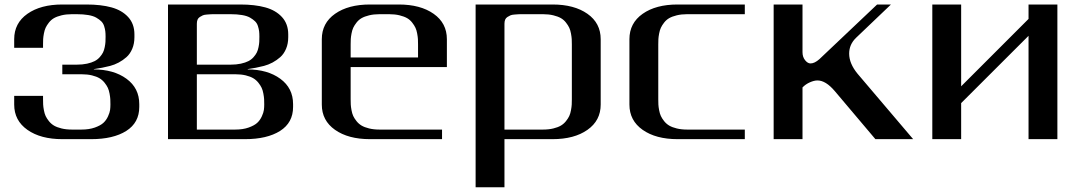

<svg xmlns="http://www.w3.org/2000/svg" viewBox="-20 -603 4685 832"><path d="M250 -310.5ZM354 -583.5Q418 -583.5 463.1 -571Q508.3 -558.6 535.4 -529.1Q562.5 -499.5 562.5 -454.1V-441.9Q562.5 -413.6 553 -391.4Q543.5 -369.1 528.1 -355.5Q512.7 -341.8 494.4 -332Q476.1 -322.3 457.3 -317.4Q438.5 -312.5 422.9 -309.6Q407.2 -306.6 396.7 -305.2Q386.2 -303.7 385.3 -302.2Q472.7 -302.2 528.1 -261.7Q583.5 -221.2 583.5 -151.9V-139.6Q583.5 -71.3 527.1 -35.6Q470.7 0 375 0H250Q156.2 0 98.9 -40.3Q41.5 -80.6 41.5 -149.9V-187.5H166.5V-172.9Q166.5 -159.7 167 -149.9Q167.5 -140.1 170.2 -125.5Q172.9 -110.8 177.7 -100.3Q182.6 -89.8 191.9 -78.1Q201.2 -66.4 213.9 -58.8Q226.6 -51.3 246.6 -46.4Q266.6 -41.5 291.5 -41.5H332.5Q366.2 -41.5 390.9 -50.3Q415.5 -59.1 428 -70.6Q440.4 -82 448 -98.6Q455.6 -115.2 457 -126.5Q458.5 -137.7 458.5 -149.9Q458.5 -163.1 458 -172.9Q457.5 -182.6 454.8 -197.3Q452.1 -211.9 447.3 -222.4Q442.4 -232.9 433.1 -244.6Q423.8 -256.3 411.1 -263.9Q398.4 -271.5 378.4 -276.4Q358.4 -281.2 333.5 -281.2H250V-322.8H312.5Q337.4 -322.8 357.2 -327.1Q377 -331.5 389.9 -338.1Q402.8 -344.7 412.1 -355.2Q421.4 -365.7 426.3 -375.5Q431.2 -385.3 433.8 -398.7Q436.5 -412.1 437 -421.4Q437.5 -430.7 437.5 -443.8Q437.5 -458 436.3 -467.8Q435.1 -477.5 431.2 -490Q427.2 -502.4 418.7 -510.7Q410.2 -519 397 -526.6Q383.8 -534.2 362.3 -537.8Q340.8 -541.5 312.5 -541.5H291.5Q266.6 -541.5 246.6 -536.6Q226.6 -531.7 213.9 -524.4Q201.2 -517.1 191.9 -505.1Q182.6 -493.2 177.7 -482.7Q172.9 -472.2 170.2 -457.5Q167.5 -442.9 167 -433.3Q166.5 -423.8 166.5 -410.6V-396H41.5V-433.1Q41.5 -502.9 98.9 -543.2Q156.2 -583.5 250 -583.5Z M999 -41.5Q1032.7 -41.5 1057.4 -50.3Q1082 -59.1 1094.5 -70.6Q1106.9 -82 1114.5 -98.6Q1122.1 -115.2 1123.5 -126.5Q1125 -137.7 1125 -149.9Q1125 -163.1 1124.5 -172.9Q1124 -182.6 1121.3 -197.3Q1118.7 -211.9 1113.8 -222.4Q1108.9 -232.9 1099.6 -244.6Q1090.3 -256.3 1077.6 -263.9Q1064.9 -271.5 1044.9 -276.4Q1024.9 -281.2 1000 -281.2H833V-41.5ZM979 -322.8Q1003.9 -322.8 1023.7 -327.1Q1043.5 -331.5 1056.4 -338.1Q1069.3 -344.7 1078.6 -355.2Q1087.9 -365.7 1092.8 -375.5Q1097.7 -385.3 1100.3 -398.7Q1103 -412.1 1103.5 -421.4Q1104 -430.7 1104 -443.8Q1104 -458 1102.8 -467.8Q1101.6 -477.5 1097.7 -490Q1093.8 -502.4 1085.2 -510.7Q1076.7 -519 1063.5 -526.6Q1050.3 -534.2 1028.8 -537.8Q1007.3 -541.5 979 -541.5H916.5Q902.3 -541.5 895.3 -541.3Q888.2 -541 876.5 -540Q864.7 -539.1 858.6 -536.4Q852.5 -533.7 845.7 -529.3Q838.9 -524.9 835.9 -517.6Q833 -510.3 833 -500V-322.8ZM1051.8 -302.2Q1139.2 -302.2 1194.6 -261.7Q1250 -221.2 1250 -151.9V-139.6Q1250 -71.3 1193.6 -35.6Q1137.2 0 1041.5 0H708V-583.5H1020.5Q1084.5 -583.5 1129.6 -571Q1174.8 -558.6 1201.9 -529.1Q1229 -499.5 1229 -454.1V-441.9Q1229 -413.6 1219.5 -391.4Q1210 -369.1 1194.6 -355.5Q1179.2 -341.8 1160.9 -332Q1142.6 -322.3 1123.8 -317.4Q1105 -312.5 1089.4 -309.6Q1073.7 -306.6 1063.2 -305.2Q1052.7 -303.7 1051.8 -302.2Z M1916.5 -312.5H1499.5V-172.9Q1499.5 -159.7 1500 -149.9Q1500.5 -140.1 1503.2 -125.5Q1505.9 -110.8 1510.7 -100.3Q1515.6 -89.8 1524.9 -78.1Q1534.2 -66.4 1546.9 -58.8Q1559.6 -51.3 1579.6 -46.4Q1599.6 -41.5 1624.5 -41.5H1895.5V0H1583Q1489.3 0 1431.9 -40.3Q1374.5 -80.6 1374.5 -149.9V-433.1Q1374.5 -502.9 1431.9 -543.2Q1489.3 -583.5 1583 -583.5H1708Q1801.8 -583.5 1859.1 -543.2Q1916.5 -502.9 1916.5 -433.1ZM1499.5 -354H1791.5V-410.6Q1791.5 -423.8 1791 -433.3Q1790.5 -442.9 1787.8 -457.5Q1785.2 -472.2 1780.3 -482.7Q1775.4 -493.2 1766.1 -505.1Q1756.8 -517.1 1744.1 -524.4Q1731.4 -531.7 1711.4 -536.6Q1691.4 -541.5 1666.5 -541.5H1624.5Q1599.6 -541.5 1579.6 -536.6Q1559.6 -531.7 1546.9 -524.4Q1534.2 -517.1 1524.9 -505.1Q1515.6 -493.2 1510.7 -482.7Q1505.9 -472.2 1503.2 -457.5Q1500.5 -442.9 1500 -433.3Q1499.5 -423.8 1499.5 -410.6Z M2166 -41.5H2333Q2357.9 -41.5 2377.9 -46.4Q2397.9 -51.3 2410.6 -58.8Q2423.3 -66.4 2432.6 -78.1Q2441.9 -89.8 2446.8 -100.3Q2451.7 -110.8 2454.3 -125.5Q2457 -140.1 2457.5 -149.9Q2458 -159.7 2458 -172.9V-410.6Q2458 -423.8 2457.5 -433.3Q2457 -442.9 2454.3 -457.5Q2451.7 -472.2 2446.8 -482.7Q2441.9 -493.2 2432.6 -505.1Q2423.3 -517.1 2410.6 -524.4Q2397.9 -531.7 2377.9 -536.6Q2357.9 -541.5 2333 -541.5H2249.5Q2235.4 -541.5 2228.3 -541.3Q2221.2 -541 2209.5 -540Q2197.8 -539.1 2191.7 -536.4Q2185.5 -533.7 2178.7 -529.3Q2171.9 -524.9 2168.9 -517.6Q2166 -510.3 2166 -500ZM2041 -583.5H2374.5Q2468.3 -583.5 2525.6 -543.2Q2583 -502.9 2583 -433.1V-149.9Q2583 -80.6 2525.6 -40.3Q2468.3 0 2374.5 0H2166V208.5H2041Z M3207.5 -583.5V-541.5H2957.5Q2932.6 -541.5 2912.6 -536.6Q2892.6 -531.7 2879.9 -524.4Q2867.2 -517.1 2857.9 -505.1Q2848.6 -493.2 2843.8 -482.7Q2838.9 -472.2 2836.2 -457.5Q2833.5 -442.9 2833 -433.3Q2832.5 -423.8 2832.5 -410.6V-172.9Q2832.5 -159.7 2833 -149.9Q2833.5 -140.1 2836.2 -125.5Q2838.9 -110.8 2843.8 -100.3Q2848.6 -89.8 2857.9 -78.1Q2867.2 -66.4 2879.9 -58.8Q2892.6 -51.3 2912.6 -46.4Q2932.6 -41.5 2957.5 -41.5H3207.5V0H2916Q2822.3 0 2764.9 -40.3Q2707.5 -80.6 2707.5 -149.9V-433.1Q2707.5 -502.9 2764.9 -543.2Q2822.3 -583.5 2916 -583.5Z M3457.5 -583.5V-377Q3457.5 -356 3468.8 -342Q3480 -328.1 3492.2 -328.1Q3509.8 -328.1 3530.8 -346.7L3780.8 -583.5H3840.8L3689.9 -439.5Q3659.7 -410.6 3659.7 -370.6Q3659.7 -327.6 3696.3 -283.2L3937 0H3773.4L3597.2 -208.5Q3558.1 -254.4 3522.5 -254.4Q3507.8 -254.4 3489.5 -246.3Q3471.2 -238.3 3457.5 -224.1V0H3332.5V-583.5Z M4562 -583.5V0H4437V-447.8L4145 -156.2V0H4020V-583.5H4145V-229L4437 -521V-583.5Z"/></svg>

Font: Gputeks
Style: Bold
Weight: 600
Width: 8
Version: Version 0.9